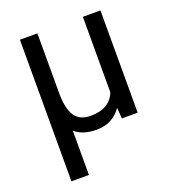

<svg xmlns="http://www.w3.org/2000/svg" viewBox="-134 -628 833 932"><g transform="rotate(-20 283.0 -162.5)"><path d="M75.2 -528.3V203.1H165.5V-25.9C191.9 -2 229 9.8 276.9 9.8C332 9.8 375 -12.2 405.3 -56.2L409.7 0H491.2V-528.3H400.4V-137.7C380.4 -88.4 337.9 -63.5 272.9 -63.5C197.3 -63.5 166 -113.3 165.5 -219.2V-528.3Z"/></g></svg>

Font: Roboto
Style: Regular
Weight: 400
Designer: Google
Version: Version 2.137; 2017